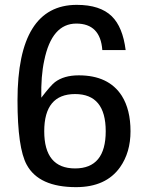

<svg xmlns="http://www.w3.org/2000/svg" viewBox="-20 -756 609 790"><path d="M517 -216Q517 -129 474 -68Q416 14 293 14Q140 14 90 -78Q52 -147 52 -343Q52 -736 296 -736Q392 -736 440 -689Q485 -645 497 -550H401Q393 -659 294 -659Q193 -659 162 -507Q148 -443 150 -354Q188 -404 206 -418Q243 -446 304 -446Q427 -446 481 -362Q517 -305 517 -216ZM415 -216Q415 -369 289 -369Q162 -369 162 -216Q162 -63 289 -63Q415 -63 415 -216Z"/></svg>

Font: Mingzat
Style: Regular
Weight: 400
Designer: Jason Glavy (Lepcha), Lorna Priest (Lepcha additions), Walt Agee (Sophia), Victor Gaultney (Sophia)
Foundry: SIL International
Version: Version 0.100